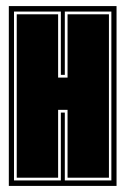

<svg xmlns="http://www.w3.org/2000/svg" viewBox="-20 -611 412 631"><path d="M9 0V-591H363V0ZM26 -18H180V-241H193V-18H346V-573H193V-365H180V-573H26ZM35 -27V-564H171V-356H202V-564H338V-27H202V-250H171V-27Z"/></svg>

Font: Alumni Sans Collegiate One SC
Style: Regular
Weight: 400
Designer: Robert E. Leuschke
Foundry: Robert E. Leuschke
Version: Version 1.100